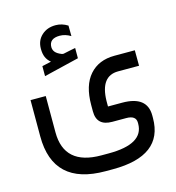

<svg xmlns="http://www.w3.org/2000/svg" viewBox="-119 -705 941 1024"><g transform="rotate(-15 352.0 -192.5)"><path d="M354.5 -107.4C354.5 -53.7 382.8 -26.9 439.9 -26.9H517.1C552.7 -26.9 570.8 -13.7 570.8 12.7V18.6C570.8 93.3 506.8 130.9 378.4 130.9H337.4C201.2 130.9 132.8 70.3 132.8 -51.3V-251.5H48.8V-51.3C48.8 128.4 145 218.3 337.4 218.3H378.4C562.5 218.3 654.8 148.9 654.8 9.8V-4.4C654.8 -76.2 608.9 -111.8 517.1 -111.8H439V-142.6C440.9 -233.4 474.6 -278.8 539.6 -278.8H655.3L654.8 -364.3H542C483.9 -364.3 438 -345.2 404.8 -307.6C371.1 -269.5 354.5 -214.4 354.5 -142.6ZM156.7 -410.2V-355L350.6 -401.9V-458.5C345.2 -457.5 335.4 -455.6 320.3 -452.6C305.2 -449.2 293.9 -446.8 285.6 -445.3C284.2 -445.3 284.2 -444.8 281.7 -444.8C278.3 -444.8 275.9 -445.3 272 -446.8C241.2 -459 230 -474.1 229 -495.1C229 -526.9 248.5 -543 287.6 -543C307.6 -543 327.6 -537.1 347.7 -524.9L347.2 -583C326.2 -596.2 304.2 -603 280.8 -603C249.5 -603 223.6 -593.8 203.6 -575.2C183.1 -556.6 172.9 -532.2 172.9 -501.5C172.9 -464.8 183.1 -441.4 207 -421.4Z"/></g></svg>

Font: Shabnam
Style: Regular
Weight: 400
Foundry: DejaVu fonts team - Redesigned by Saber Rastikerdar - Based on Vazir font
Version: Version 5.0.1